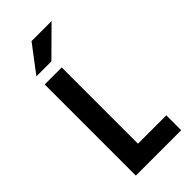

<svg xmlns="http://www.w3.org/2000/svg" viewBox="-257 -875 931 931"><g transform="rotate(-45 208.5 -409.5)"><path d="M72.2 0V-625H188.9V-102.1H383.3V0ZM71.5 -681.2 175.7 -818.8H313.2L174.3 -681.2Z"/></g></svg>

Font: Afacad Flux SemiBold
Style: Regular
Weight: 600
Designer: Kristian Moeller
Foundry: Dicotype
Version: Version 1.100